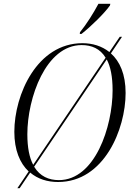

<svg xmlns="http://www.w3.org/2000/svg" viewBox="-20 -954 704 1018"><path d="M404 -783 403 -774H412C464 -815 535 -885 563 -925L565 -934H502C475 -883 438 -825 404 -783ZM72 44H84L140 -39C180 -5 231 11 288 11C532 11 646 -269 646 -461C646 -561 615 -629 568 -671L627 -759H615L560 -678C520 -710 470 -725 417 -725C177 -725 56 -453 56 -255C56 -159 85 -89 132 -45ZM125 -242C125 -435 223 -715 413 -715C466 -715 511 -696 540 -648L156 -80C136 -118 125 -171 125 -242ZM292 1C239 1 192 -19 161 -70L546 -639C566 -601 577 -548 577 -475C577 -283 484 1 292 1Z"/></svg>

Font: Noto Serif Display SemiCondensed Light
Style: Italic
Weight: 300
Width: 4
Italic angle: -12°
Designer: Monotype Design Team
Foundry: Monotype Imaging Inc.
Version: Version 2.009